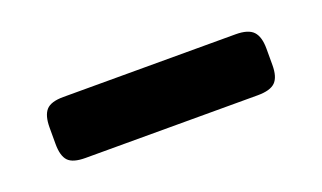

<svg xmlns="http://www.w3.org/2000/svg" viewBox="-29 -783 482 287"><g transform="rotate(-20 211.5 -639.5)"><path d="M39 -626V-652Q39 -671 46.5 -679.5Q54 -688 74 -688H348Q368 -688 376 -679.5Q384 -671 384 -652V-626Q384 -607 376 -599Q368 -591 348 -591H74Q54 -591 46.5 -599Q39 -607 39 -626Z"/></g></svg>

Font: Mitr
Style: Regular
Weight: 400
Designer: Thanarat Vachiruckul
Foundry: Cadson Demak
Version: Version 1.002